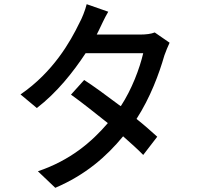

<svg xmlns="http://www.w3.org/2000/svg" viewBox="-20 -844 940 917"><path d="M568 -193C605 -160 639 -130 664 -104L731 -191C703 -216 670 -246 632 -276C698 -378 740 -492 765 -579C772 -599 782 -623 790 -640L719 -689C702 -682 677 -679 651 -679H442C446 -686 448 -692 452 -699C462 -719 479 -758 497 -788L394 -824C387 -795 371 -755 359 -734C316 -645 234 -500 78 -393L156 -328C252 -402 329 -499 389 -590H664C647 -517 610 -418 557 -337L548 -343L540 -349C484 -391 431 -430 382 -462L319 -392C371 -355 432 -306 495 -256C417 -165 315 -78 161 -26L244 53C389 -9 488 -96 568 -193Z"/></svg>

Font: Glow Sans SC Condensed Medium
Style: Regular
Weight: 600
Width: 3
Designer: Ryoko NISHIZUKA (kana, bopomofo & ideographs); Paul D. Hunt (Latin, Greek & Cyrillic); Sandoll Communications, Soo-young
Version: Version 0.93